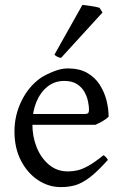

<svg xmlns="http://www.w3.org/2000/svg" viewBox="-20 -748 502 783"><path d="M369 -239H89L90 -283H324Q336 -283 339.5 -287Q343 -291 343 -301Q343 -314 339 -334Q335 -354 324.5 -373Q314 -392 294 -405Q274 -418 242 -418Q203 -418 174 -395Q145 -372 128.5 -332.5Q112 -293 112 -243Q112 -191 129.5 -147.5Q147 -104 179.5 -76.5Q212 -49 257 -49Q277 -49 296.5 -53.5Q316 -58 341 -72Q366 -86 402 -115Q408 -112 413 -106Q418 -100 420 -96Q377 -48 346 -24.5Q315 -1 288 7Q261 15 228 15Q178 15 135 -13.5Q92 -42 65.5 -93Q39 -144 39 -212Q39 -278 68 -337Q97 -396 147 -431Q169 -445 199.5 -457Q230 -469 256 -469Q304 -469 336 -450.5Q368 -432 387 -402Q406 -372 414.5 -338Q423 -304 423 -272Q414 -263 399.5 -254.5Q385 -246 369 -239ZM229 -512Q220 -513 213 -517Q206 -521 202 -525L316 -728Q327 -727 351 -723.5Q375 -720 386 -716L398 -697Z"/></svg>

Font: ChillKai
Style: Regular
Weight: 400
Designer: ChillType
Foundry: 寒蝉字型
Version: Version 2.000